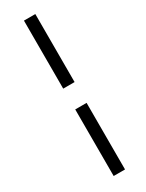

<svg xmlns="http://www.w3.org/2000/svg" viewBox="-251 -715 788 1039"><g transform="rotate(-30 143.0 -195.5)"><path d="M118 -681H189V-256H118ZM118 290V-126H189V290Z"/></g></svg>

Font: Ibarra Real Nova
Style: Bold Italic
Weight: 700
Italic angle: -22°
Designer: Jose Maria Ribagorda & Octavio Pardo
Foundry: Octavio Pardo
Version: Version 1.014